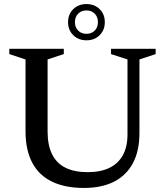

<svg xmlns="http://www.w3.org/2000/svg" viewBox="-20 -917 815 948"><path d="M609.5 -253V-623.5L528 -650V-676H748.5V-650L668.5 -623.5V-260Q668.5 -172.5 636.5 -112Q604.5 -51.5 543.5 -20.2Q482.5 11 394.5 11Q301 11 236.5 -20.2Q172 -51.5 139 -114Q106 -176.5 106 -270V-623.5L26 -650V-676H295V-650L215 -623.5V-268Q215 -200.5 237 -155.8Q259 -111 303 -89Q347 -67 412.5 -67Q476.5 -67 520.2 -88.2Q564 -109.5 586.8 -151Q609.5 -192.5 609.5 -253ZM407 -897Q446.5 -897 472 -872Q497.5 -847 497.5 -807.5Q497.5 -768.5 472 -743.2Q446.5 -718 407 -718Q367.5 -718 341.8 -743.2Q316 -768.5 316 -807.5Q316 -847 341.8 -872Q367.5 -897 407 -897ZM407 -750Q432 -750 447.8 -766Q463.5 -782 463.5 -807.5Q463.5 -833.5 447.8 -849.5Q432 -865.5 407 -865.5Q381.5 -865.5 365.8 -849.5Q350 -833.5 350 -807.5Q350 -782 365.8 -766Q381.5 -750 407 -750Z"/></svg>

Font: Newsreader 16pt Medium
Style: Regular
Weight: 500
Designer: Hugues Gentile
Foundry: Production Type
Version: Version 1.003